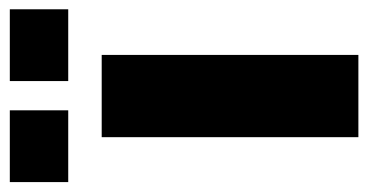

<svg xmlns="http://www.w3.org/2000/svg" viewBox="-234 -564 768 401"><g transform="rotate(-90 150.5 -364.0)"><path d="M-29.8 -606V-728H120.1V-606ZM181.2 -606V-728H331.1V-606ZM64 0V-536.1H235.8V0Z"/></g></svg>

Font: Hubot Sans Expanded
Style: Bold
Weight: 700
Width: 7
Designer: Deni Anggara
Foundry: GitHub
Version: Version 1.001;gftools[0.9.31]